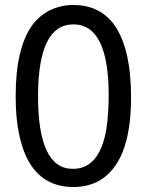

<svg xmlns="http://www.w3.org/2000/svg" viewBox="-20 -729 596 772"><path d="M275 -709Q377 -709 436 -634L438 -631Q507 -536 507 -337Q507 -66 369 3Q326 23 275 23Q99 23 56 -193Q43 -255 43 -343Q43 -538 112 -631Q166 -701 261 -709ZM275 -631Q133 -631 133 -342Q133 -50 273 -50Q391 -50 412 -242Q414 -265 415.5 -290.5Q417 -316 417 -345Q417 -631 275 -631Z"/></svg>

Font: Ekushey Amar Bangla
Style: Regular
Weight: 400
Designer: Al Mamun Sumon
Foundry: Al Mamun Sumon
Version: Version 1.0